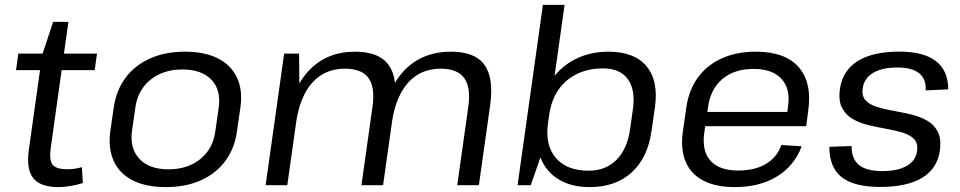

<svg xmlns="http://www.w3.org/2000/svg" viewBox="-20 -760 3938 788"><path d="M219.6 7.9Q145.4 7.9 116.4 -29.1Q87.4 -66.1 98.2 -144.3L152.9 -533.6L197.9 -670.2H260.7L188.3 -152.9Q181.3 -103 195.9 -84.2Q210.6 -65.4 255.5 -65.4Q270 -65.4 285.2 -67.3Q300.3 -69.1 315.9 -73.9L320.1 -8.9Q305.4 -4.2 288 -0.3Q270.6 3.5 253.2 5.7Q235.8 7.9 219.6 7.9ZM55.3 -540H378.1L368.6 -472.2H45.7Z M660.4 7.9Q579.4 7.9 525.2 -19.5Q470.9 -46.9 447.1 -98.5Q423.3 -150.1 432.6 -221.4L446.8 -318.6Q457.1 -389.9 495.4 -441.1Q533.6 -492.2 596.1 -520.1Q658.5 -547.9 738.7 -547.9Q819.9 -547.9 874.1 -520.5Q928.3 -493.1 952.6 -441.5Q976.9 -389.9 966.6 -318.6L952.5 -221.4Q943 -150.1 904.2 -98.5Q865.4 -46.9 803.5 -19.5Q741.6 7.9 660.4 7.9ZM671 -65.1Q750.2 -65.1 802.3 -107.3Q854.4 -149.5 863.8 -222.1L877.6 -317.9Q887.9 -390.7 847.6 -432.8Q807.3 -474.9 728.1 -474.9Q675.9 -474.9 634.8 -455.7Q593.7 -436.5 567.8 -401.4Q542 -366.4 535.5 -317.9L521.6 -222.1Q512.2 -150.3 552.5 -107.7Q592.7 -65.1 671 -65.1Z M1901.9 -321.2Q1913.3 -401.4 1885.3 -439.7Q1857.3 -478.1 1788.5 -478.1Q1706.7 -478.1 1655.5 -421.4Q1604.3 -364.8 1588.2 -256.7L1538.3 -186.7L1547.4 -253.2Q1567 -395.7 1640.2 -471.8Q1713.4 -547.9 1831.6 -547.9Q1929 -547.9 1968.1 -494.1Q2007.3 -440.3 1991.6 -327.7L1945.4 0H1856.6ZM1146.2 -540H1207.5L1209.1 -354.9L1159.1 0H1070.2ZM1508.7 -321.2Q1520.1 -401.4 1492.5 -439.7Q1465 -478.1 1395.3 -478.1Q1313.5 -478.1 1262.3 -421.4Q1211.1 -364.8 1195 -256.7L1145.1 -186.7L1155.3 -253.2Q1177 -397 1249.7 -472.4Q1322.3 -547.9 1437.6 -547.9Q1535 -547.9 1574.5 -494.1Q1614.1 -440.3 1598.5 -327.7L1552.2 0H1463.4Z M2400 7.9Q2325.2 7.9 2273.4 -23.5Q2221.6 -54.8 2198.6 -112Q2175.6 -169.1 2185.8 -246L2193.1 -298.4Q2204.3 -375.3 2242.9 -431.2Q2281.4 -487 2341.7 -517.5Q2401.9 -547.9 2477 -547.9Q2583.7 -547.9 2633.5 -488.1Q2683.3 -428.3 2667.9 -318.6L2653.7 -221.4Q2638.2 -111.7 2572.1 -51.9Q2506 7.9 2400 7.9ZM2208.2 -740H2297.1L2216.5 -167.7L2158.4 0H2104.2ZM2396.3 -59.4Q2465.8 -59.4 2510.2 -104.1Q2554.6 -148.8 2565.8 -228.6L2577.2 -309.2Q2589.1 -390.7 2556.9 -435Q2524.6 -479.3 2455.2 -479.3Q2394.9 -479.3 2347.6 -456.3Q2300.3 -433.3 2271.2 -390.3Q2242 -347.4 2233.6 -286.6L2229.2 -255.7Q2216.3 -164.4 2261.2 -111.9Q2306.2 -59.4 2396.3 -59.4Z M2995.8 7.9Q2917.7 7.9 2866.6 -18.7Q2815.5 -45.2 2793.9 -96.4Q2772.3 -147.6 2782.6 -220.5L2796.8 -319.5Q2807.1 -390.7 2844.4 -441.9Q2881.6 -493.1 2942.4 -520.5Q3003.2 -547.9 3082.1 -547.9Q3202.3 -547.9 3258 -484.4Q3313.7 -420.8 3297 -304.5L3288.7 -242.1H2857.8L2866 -300.6H3225.6L3208.3 -277.6L3214.4 -324.4Q3224.6 -396.4 3186.9 -436.8Q3149.2 -477.2 3073 -477.2Q2993.9 -477.2 2945 -435.9Q2896 -394.7 2885.8 -320.1L2870 -211.9Q2860.6 -138.4 2897 -99.2Q2933.3 -60.1 3009.9 -60.1Q3078.1 -60.1 3123.6 -87.4Q3169.1 -114.7 3186.8 -164.8L3270.3 -159.7Q3240.2 -79.3 3168.8 -35.7Q3097.5 7.9 2995.8 7.9Z M3593 7.2Q3485.2 7.2 3434.6 -32.7Q3383.9 -72.7 3383.7 -157.4L3475.2 -160.7Q3474.5 -108.2 3505.1 -83Q3535.7 -57.9 3601.6 -57.9Q3664.3 -57.9 3701.3 -79Q3738.3 -100.1 3743.7 -139Q3748.4 -171.4 3731.8 -188.9Q3715.3 -206.5 3684.8 -215.7Q3654.4 -225 3617.9 -231.3Q3581.3 -237.7 3544.9 -246.3Q3508.4 -255 3479.5 -271.8Q3450.7 -288.6 3435.5 -318.1Q3420.4 -347.5 3427.4 -396.7Q3438.5 -470.9 3500.3 -509.5Q3562.1 -548.1 3671.6 -548.1Q3771.1 -548.1 3821.4 -509Q3871.8 -469.8 3871.7 -393.2L3779 -389Q3782 -435.3 3752.6 -459.1Q3723.2 -483 3663.3 -483Q3600.2 -483 3563.6 -461.1Q3527 -439.2 3520.8 -398.5Q3516.1 -366.1 3532.6 -348.2Q3549.1 -330.3 3579.6 -320.9Q3610 -311.6 3646.6 -305.3Q3683.1 -298.9 3719.5 -290.2Q3755.9 -281.5 3784.8 -265Q3813.8 -248.6 3828.9 -219.1Q3844.1 -189.6 3837.1 -140.5Q3826.6 -68.1 3764.7 -30.4Q3702.8 7.2 3593 7.2Z"/></svg>

Font: Pathway Extreme 8pt Thin
Style: Italic
Weight: 100
Italic angle: -8°
Designer: Eduardo Rodriguez Tunni
Foundry: Eduardo Rodriguez Tunni
Version: Version 1.000